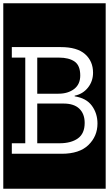

<svg xmlns="http://www.w3.org/2000/svg" viewBox="-32 -937 664 1170"><path d="M-12 213V-917H612V213ZM562 -184Q562 -246 528 -292.5Q494 -339 423 -350V-354Q473 -364 504 -403Q535 -442 535 -494Q535 -564 486.5 -607Q438 -650 339 -650H40V-586H122V-64H40V0H344Q452 0 507 -53.5Q562 -107 562 -184ZM457 -477Q457 -423 419.5 -394.5Q382 -366 324 -366H195V-586H327Q388 -586 422.5 -562Q457 -538 457 -477ZM484 -188Q484 -123 442.5 -93.5Q401 -64 331 -64H195V-306H355Q419 -306 451.5 -274.5Q484 -243 484 -188Z"/></svg>

Font: Zilla Slab Highlight Regular
Style: Regular
Weight: 400
Designer: Typotheque Type Foundry
Foundry: Typotheque type foundry
Version: Version 1.1; 2017; ttfautohint (v1.6)